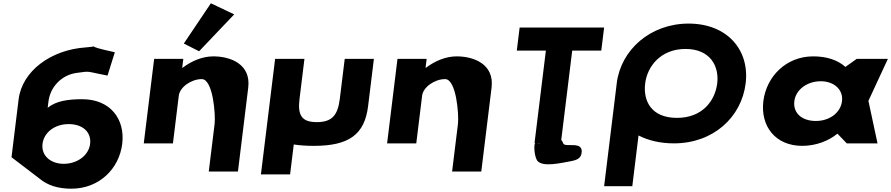

<svg xmlns="http://www.w3.org/2000/svg" viewBox="-20 -870 5408 1165"><path d="M676.8 -553C575.2 -574.7 550.9 -584.7 547.1 -588.3C543.1 -586.8 531.1 -584.4 499.4 -582.3C288.9 -567.8 114 -438.9 92.9 -267L49.8 84L220.1 214C266.2 253 330 275 412.3 275C583.2 275 703.1 153 721.6 3C740 -147 649.8 -268 479 -268C394.3 -268 320.4 -258 269.3 -216L274 -254C285.1 -345 355.8 -415.1 443.3 -427.4C536.7 -440.4 497.6 -436.4 632.4 -411.3ZM526.8 3C518 74 447.8 124 366.7 124C286.8 124 229.3 74 238 3C246.6 -67 312.8 -117 396.3 -117C483.4 -117 535.4 -67 526.8 3ZM547.1 -588.3C544.5 -590.8 552.2 -590.2 547.1 -588.3Z M1095.4 -605.9 1188 -558.9 1401.1 -782.8 1259.5 -850ZM852.3 0H1029.3L1064.9 -290C1071.2 -341 1140.1 -390 1204.3 -390C1273.2 -390 1288.6 -170 1282.3 -119L1246.7 171H1423.7L1486.2 -338C1503.7 -481 1378.5 -528 1274.4 -528C1206.7 -528 1141.4 -499 1088.1 -459H1085.7L1092.3 -513H915.3Z M1827.3 -513H1649.3L1563.2 188H1740.2L1762.5 6.6C1797.8 12.3 1838.5 15 1884.7 15C2097.9 15 2192.3 -54 2213.5 -226L2248.7 -513H2071.7L2041.7 -269C2029.3 -168 1991.9 -129 1902.3 -129C1812.8 -129 1784.9 -168 1797.3 -269Z M2328.8 0H2505.8L2541.4 -290C2547.7 -341 2616.6 -390 2680.8 -390C2749.7 -390 2765.1 -170 2758.8 -119L2723.2 171H2900.2L2962.7 -338C2980.2 -481 2855 -528 2750.9 -528C2683.2 -528 2617.9 -499 2564.6 -459H2562.2L2568.8 -513H2391.8Z M3115.8 -562.9H3292.2L3223.3 -1.9L3227.3 -1.8C3217.1 9.2 3222.5 87 3242.7 108C3278.1 144.6 3382.9 119 3444.5 108C3475.3 102 3501.7 93.7 3508.1 63C3525.4 -21 3407.5 28.7 3397.5 0C3394.3 -9.2 3390.3 -16 3385.5 -20.9L3452 -562.9H3628.4L3645.6 -703.1H3133ZM3262.5 -1.1C3254 -0.1 3245.3 -0.1 3236.7 -1.6Z M3894.7 -363.9C3907.5 -468.5 3990.3 -573 4139.4 -573C4289.6 -573 4344.6 -468.5 4331.8 -363.9C4319 -259.4 4242.4 -154.8 4088.1 -154.8C3929.7 -154.8 3881.9 -259.4 3894.7 -363.9ZM3722 -363.9C3721.5 -359.8 3721.1 -355.7 3720.7 -351.7L3645.6 260H3816.6L3854.4 -48.1C3913.5 -17.5 3986.2 -0.1 4069.1 -0.1C4308.4 -0.1 4479.2 -159.1 4504.4 -363.9C4529.5 -568.8 4390.8 -726.9 4158.3 -726.9C3927.2 -726.9 3747.2 -568.8 3722 -363.9Z M4611.8 -256C4593.4 -106 4683.5 15 4847.6 15C4932.3 15 5008.7 -16 5059.9 -58H5062.3L5118.1 0H5304.6L5249.3 -258L5367.6 -513H5178.6L5109.7 -464C5063.9 -505 4997.8 -528 4914.3 -528C4750.2 -528 4630.2 -406 4611.8 -256ZM4799.8 -256C4808.5 -327 4878.8 -377 4959.9 -377C5039.7 -377 5097.7 -327 5089 -256C5080.4 -186 5013.8 -136 4930.3 -136C4843.2 -136 4791.2 -186 4799.8 -256Z"/></svg>

Font: Hussar
Style: BdSuprExtOblOne
Weight: 700
Foundry: Cannot Into Space Fonts
Version: Version 2.00